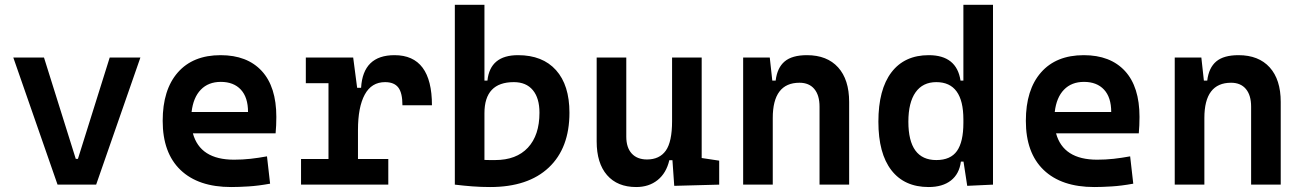

<svg xmlns="http://www.w3.org/2000/svg" viewBox="-20 -752 5313 782"><path d="M214.4 0 34.2 -517.6H159.2L288.6 -105H297.4L426.8 -517.6H551.8L371.6 0Z M921.4 9.8Q787.6 9.8 715.1 -59.8Q642.6 -129.4 642.6 -259.8Q642.6 -386.7 704.3 -457Q766.1 -527.3 878.4 -527.3Q986.8 -527.3 1046.1 -462.9Q1105.5 -398.4 1105.5 -275.9Q1105.5 -240.7 1102.5 -209H765.6Q794.9 -101.6 933.1 -101.6Q967.3 -101.6 1000.2 -105.2Q1033.2 -108.9 1067.4 -115.2L1080.1 -3.9Q1031.7 4.9 991.9 7.3Q952.1 9.8 921.4 9.8ZM760.3 -295.9H990.2Q990.2 -355.5 960.9 -387Q931.6 -418.5 879.4 -418.5Q828.6 -418.5 797.9 -386.7Q767.1 -355 760.3 -295.9Z M1438 -222.7V-104.5H1561.5V0H1206.1V-104.5H1317.9V-413.1H1225.6V-517.6H1418.5L1434.6 -394.5H1450.7Q1458.5 -527.3 1586.9 -527.3Q1739.3 -527.3 1739.3 -323.2H1619.1Q1619.1 -373.5 1602.3 -395.5Q1585.4 -417.5 1548.3 -417.5Q1493.2 -417.5 1465.6 -366.7Q1438 -315.9 1438 -222.7Z M1976.1 9.8Q1939.5 9.8 1904.1 7.1Q1868.7 4.4 1832.5 0V-732.4H1953.1V-423.8H1965.3Q1976.1 -527.3 2089.8 -527.3Q2189.9 -527.3 2244.6 -466.3Q2299.3 -405.3 2299.3 -293Q2299.3 -148.9 2215.1 -69.6Q2130.9 9.8 1976.1 9.8ZM1953.1 -291V-100.6Q1963.9 -100.1 1974.9 -100.1Q1985.8 -100.1 1996.6 -100.1Q2083 -100.1 2130.1 -150.6Q2177.2 -201.2 2177.2 -293Q2177.2 -352.5 2150.1 -385Q2123 -417.5 2072.8 -417.5Q1953.1 -417.5 1953.1 -291Z M2571.3 9.8Q2494.6 9.8 2452.4 -38.8Q2410.2 -87.4 2410.2 -175.8V-517.6H2530.8V-195.3Q2530.8 -150.9 2553 -126.7Q2575.2 -102.5 2615.2 -102.5Q2666 -102.5 2691.7 -138.4Q2717.3 -174.3 2717.3 -258.8V-517.6H2837.9V-108.4L2909.2 -97.7V0L2726.1 4.9L2718.8 -99.6H2706.1Q2693.8 -46.9 2658.4 -18.6Q2623 9.8 2571.3 9.8Z M3317.9 0V-317.4Q3317.9 -364.3 3296.6 -389.6Q3275.4 -415 3236.3 -415Q3127.4 -415 3127.4 -271.5V0H3006.8V-517.6H3115.2L3125.5 -423.8H3139.2Q3145.5 -476.1 3175.8 -501.7Q3206.1 -527.3 3266.6 -527.3Q3348.6 -527.3 3393.6 -477.5Q3438.5 -427.7 3438.5 -336.9V0Z M3762.2 9.8Q3663.6 9.8 3610.6 -58.6Q3557.6 -127 3557.6 -256.3Q3557.6 -387.7 3610.8 -457.5Q3664.1 -527.3 3762.7 -527.3Q3876.5 -527.3 3892.1 -423.8H3903.8V-732.4H4024.4V0L3919.4 4.9L3904.3 -93.8H3893.6Q3887.2 -43.5 3853 -16.8Q3818.8 9.8 3762.2 9.8ZM3903.8 -251.5V-265.6Q3903.8 -417.5 3793.5 -417.5Q3738.3 -417.5 3709 -376Q3679.7 -334.5 3679.7 -256.3Q3679.7 -100.1 3793.5 -100.1Q3851.6 -100.1 3877.7 -137.2Q3903.8 -174.3 3903.8 -251.5Z M4437 9.8Q4303.2 9.8 4230.7 -59.8Q4158.2 -129.4 4158.2 -259.8Q4158.2 -386.7 4220 -457Q4281.7 -527.3 4394 -527.3Q4502.4 -527.3 4561.8 -462.9Q4621.1 -398.4 4621.1 -275.9Q4621.1 -240.7 4618.2 -209H4281.2Q4310.5 -101.6 4448.7 -101.6Q4482.9 -101.6 4515.9 -105.2Q4548.8 -108.9 4583 -115.2L4595.7 -3.9Q4547.4 4.9 4507.6 7.3Q4467.8 9.8 4437 9.8ZM4275.9 -295.9H4505.9Q4505.9 -355.5 4476.6 -387Q4447.3 -418.5 4395 -418.5Q4344.2 -418.5 4313.5 -386.7Q4282.7 -355 4275.9 -295.9Z M5075.7 0V-317.4Q5075.7 -364.3 5054.4 -389.6Q5033.2 -415 4994.1 -415Q4885.3 -415 4885.3 -271.5V0H4764.6V-517.6H4873L4883.3 -423.8H4897Q4903.3 -476.1 4933.6 -501.7Q4963.9 -527.3 5024.4 -527.3Q5106.4 -527.3 5151.4 -477.5Q5196.3 -427.7 5196.3 -336.9V0Z"/></svg>

Font: Cascadia Mono PL SemiBold
Style: Regular
Weight: 600
Monospace: yes
Designer: Aaron Bell
Foundry: Saja Typeworks
Version: Version 2404.023; ttfautohint (v1.8.4)